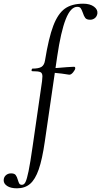

<svg xmlns="http://www.w3.org/2000/svg" viewBox="-130 -746 548 1041"><path d="M-110 232Q-110 215 -98.5 204.5Q-87 194 -70 194Q-52 194 -45 203Q-38 212 -33 230Q-29 244 -25 250Q-21 256 -11 256Q1 256 8.5 240.5Q16 225 25 181.5Q34 138 47 47L98 -306Q100 -326 100 -332Q100 -350 89 -355Q78 -360 44 -360Q41 -360 41 -365Q41 -368 42.5 -371Q44 -374 45 -374Q80 -374 95 -383.5Q110 -393 114 -418Q134 -541 159 -606.5Q184 -672 221.5 -699Q259 -726 321 -726Q358 -726 379.5 -710Q401 -694 398 -672Q395 -656 384 -647.5Q373 -639 359 -639Q340 -639 332.5 -648.5Q325 -658 319 -677Q313 -694 307.5 -701.5Q302 -709 289 -709Q253 -709 226.5 -642Q200 -575 180 -439L113 21Q99 118 80 172.5Q61 227 33 251Q5 275 -38 275Q-72 275 -91 262.5Q-110 250 -110 232ZM133 -352 135 -376Q174 -376 234 -382L271 -384Q278 -384 278 -376Q278 -368 266.5 -354Q255 -340 245 -341Q240 -342 204.5 -347Q169 -352 133 -352Z"/></svg>

Font: Cormorant Garamond Medium
Style: Italic
Weight: 500
Italic angle: -10°
Designer: Christian Thalmann (Catharsis Fonts)
Foundry: Catharsis Fonts
Version: Version 4.000